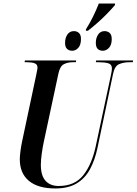

<svg xmlns="http://www.w3.org/2000/svg" viewBox="-20 -1056 773 1086"><path d="M466 -890Q488 -925 506 -961.5Q524 -998 539 -1036H631L630 -1027Q613 -1007 587 -980Q561 -953 531.5 -927Q502 -901 477 -882H466ZM389 -769Q370 -769 359 -779.5Q348 -790 348 -814Q348 -841 361 -860.5Q374 -880 398 -880Q415 -880 426.5 -869.5Q438 -859 438 -836Q438 -802 423 -785.5Q408 -769 389 -769ZM562 -769Q543 -769 532.5 -779.5Q522 -790 522 -814Q522 -841 535 -860.5Q548 -880 571 -880Q589 -880 600.5 -869.5Q612 -859 612 -835Q612 -802 596.5 -785.5Q581 -769 562 -769ZM293 10Q195 10 143.5 -33Q92 -76 92 -155Q92 -174 96 -203.5Q100 -233 105 -256L184 -628Q187 -644 189.5 -655.5Q192 -667 192 -674Q192 -692 176 -698Q160 -704 134 -704H119L121 -714H411L409 -704H391Q362 -704 340.5 -692.5Q319 -681 310 -638L228 -255Q222 -228 216.5 -189.5Q211 -151 211 -124Q211 -63 237.5 -33.5Q264 -4 312 -4Q403 -4 451.5 -65.5Q500 -127 522 -231L608 -634Q613 -656 613 -669Q613 -692 592.5 -698Q572 -704 539 -704H522L524 -714H733L731 -704H711Q679 -704 653.5 -693Q628 -682 619 -636L532 -222Q517 -150 488.5 -98Q460 -46 412.5 -18Q365 10 293 10Z"/></svg>

Font: Noto Serif Display Condensed SemiBold
Style: Italic
Weight: 600
Width: 3
Italic angle: -12°
Designer: Monotype Design Team
Foundry: Monotype Imaging Inc.
Version: Version 2.009